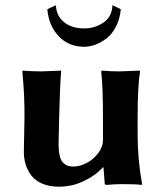

<svg xmlns="http://www.w3.org/2000/svg" viewBox="-20 -701 631 731"><path d="M192.9 -681.2 160.2 -666C163.7 -624.3 178.1 -590.1 203.4 -563.2C228.6 -536.4 261.1 -522.9 300.8 -522.9C314.5 -522.9 328.5 -525.6 342.8 -530.8C357.1 -536 371.3 -543.9 385.5 -554.7C399.7 -565.4 411.7 -580.5 421.6 -599.9C431.6 -619.2 437.7 -641.3 439.9 -666L408.2 -681.2C406.9 -651.9 395.4 -629.8 373.8 -615C352.1 -600.2 327.8 -592.8 300.8 -592.8C269.2 -592.8 243.6 -600.7 223.9 -616.7C204.2 -632.6 193.8 -654.1 192.9 -681.2ZM372.1 -64H374L378.9 0C378.9 2 382 2.9 388.2 2.9C405.8 1 424.8 0 445.3 0C481.1 0 505.7 1 519 2.9L521 0C509.6 -62.5 503.9 -126.5 503.9 -191.9V-249C503.9 -331.7 507 -391.8 513.2 -429.2L512.2 -432.1L435.1 -429.2C412.3 -429.2 389.6 -430.2 367.2 -432.1L365.2 -429.2C369.8 -391.8 372.1 -331.7 372.1 -249V-168.9C372.1 -150.7 365.8 -133.5 353.3 -117.2C340.7 -100.9 325.8 -88.5 308.6 -79.8C291.3 -71.2 275.1 -66.9 259.8 -66.9C251.3 -66.9 244 -68 237.8 -70.1C231.6 -72.2 225.6 -76.2 219.7 -82C213.9 -87.9 209.6 -97.3 206.8 -110.4C204 -123.4 202.8 -139.6 203.1 -159.2L205.1 -249C207 -333.7 209.6 -393.7 212.9 -429.2L211.9 -432.1L137.2 -429.2C114.4 -429.2 91 -430.2 66.9 -432.1L64.9 -429.2C71.1 -367.4 73.9 -307.3 73.2 -249L70.8 -126C70.5 -108.1 72.7 -91.3 77.4 -75.7C82.1 -60.1 89.5 -45.7 99.6 -32.5C109.7 -19.3 123.7 -9 141.6 -1.5C159.5 6 180.3 9.8 204.1 9.8C220.1 9.8 236.6 8 253.7 4.4C270.8 0.8 290.4 -6.8 312.7 -18.6C335 -30.3 354.8 -45.4 372.1 -64Z"/></svg>

Font: Linux Biolinum G
Style: Bold
Weight: 700
Designer: Philipp H. Poll
Foundry: Philipp H. Poll
Version: Version 1.1.0